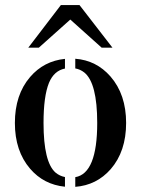

<svg xmlns="http://www.w3.org/2000/svg" viewBox="-20 -723 554 756"><path d="M235.8 12.2Q152.3 3.9 98.6 -58.6Q38.6 -128.4 38.6 -238.8Q38.6 -350.1 98.6 -419.9Q152.8 -482.9 235.8 -491.2V-453.1Q192.9 -444.8 172.9 -397Q151.4 -344.2 151.4 -238.8Q151.4 -84 199.2 -43Q215.3 -29.8 235.8 -25.9ZM276.4 -25.4Q362.8 -40 362.8 -238.8Q362.8 -396.5 312 -437.5Q295.9 -450.2 276.4 -453.6V-491.7Q359.4 -485.4 415 -421.9Q476.6 -351.1 476.6 -238.8Q476.6 -127 416 -57.1Q360.4 6.3 276.4 12.7ZM293 -703.1 422.9 -535.2H380.4L256.8 -646L132.8 -535.2H91.3L219.7 -703.1Z"/></svg>

Font: Stardos Stencil
Style: Regular
Weight: 400
Version: Version 1.000